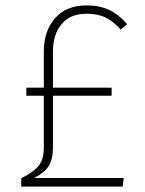

<svg xmlns="http://www.w3.org/2000/svg" viewBox="-20 -694 541 714"><path d="M106 -32H440L436 0H59V-31Q106 -55 124.5 -78.5Q143 -102 143 -146V-338H78V-368H143V-504Q143 -578 184.5 -626Q226 -674 303 -674Q350 -674 386 -657Q422 -640 453 -604L429 -584Q402 -614 373 -628.5Q344 -643 303 -643Q241 -643 209 -604.5Q177 -566 177 -503V-368H395V-338H177V-148Q177 -100 160.5 -75.5Q144 -51 106 -32Z"/></svg>

Font: FiraGO UltraLight
Style: Regular
Weight: 200
Designer: bBox Type
Foundry: bBox Type GmbH
Version: Version 1.001